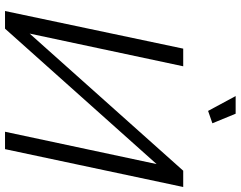

<svg xmlns="http://www.w3.org/2000/svg" viewBox="-117 -842 959 765"><g transform="rotate(90 362.5 -459.5)"><path d="M362.8 -918.9H433.1L471.2 -826.2L421.9 -809.1ZM23.9 0 173.8 -710H244.1L113.8 -98.1L660.2 -710H725.1L574.2 0H504.9L633.8 -604L94.2 0Z"/></g></svg>

Font: Rawline
Style: Italic
Weight: 400
Italic angle: -12°
Designer: Matt McInerney, Pablo Impallari, Rodrigo Fuenzalida
Foundry: Matt McInerney, Pablo Impallari, Rodrigo Fuenzalida
Version: Version 4.020;PS 004.020;hotconv 1.0.88;makeotf.lib2.5.64775